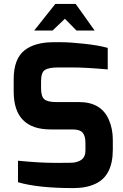

<svg xmlns="http://www.w3.org/2000/svg" viewBox="-20 -954 630 982"><path d="M155 -798 263 -934H367L464 -798H371L312 -858L249 -798ZM50 -486V-549Q50 -654 107 -698Q159 -737 248 -738H298Q337 -738 412 -730Q486 -722 531 -709V-599Q417 -609 350 -609H277Q232 -609 211 -597Q190 -585 190 -538V-502Q190 -460 207 -446Q224 -432 268 -432H384Q498 -432 537 -341Q557 -295 557 -238V-189Q557 -55 468 -14Q422 8 355 8Q174 8 72 -22V-132Q182 -121 262 -121Q342 -121 353 -122Q364 -123 376.5 -127Q389 -131 398 -138Q417 -153 417 -184V-223Q417 -258 403 -275Q389 -292 351 -292H239Q50 -292 50 -486Z"/></svg>

Font: Mina
Style: Bold
Weight: 700
Version: Version 1.000